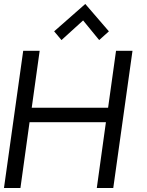

<svg xmlns="http://www.w3.org/2000/svg" viewBox="-20 -948 741 968"><path d="M410 -928 253 -790 290 -746 399 -845 480 -746 529 -790ZM565 -692 525 -405H140L180 -692H97L0 0H83L129 -332H514L468 0H551L648 -692Z"/></svg>

Font: Cantarell
Style: Oblique
Weight: 400
Italic angle: -8°
Designer: Dave Crossland
Version: Version 0.024